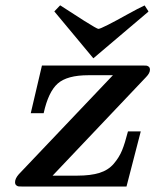

<svg xmlns="http://www.w3.org/2000/svg" viewBox="-20 -684 570 704"><path d="M35.2 -16.1Q35.2 -29.3 48.8 -44.9L394 -408.2H304.2Q226.1 -408.2 191.7 -377.7Q157.2 -347.2 140.1 -269H92.8L133.8 -443.8H501Q512.2 -443.8 516.6 -443.4Q521 -442.9 525.4 -439.5Q529.8 -436 529.8 -428.2Q529.8 -416 516.1 -401.9L172.9 -40H264.2Q312 -40 344.5 -50Q377 -60.1 397 -83.5Q417 -106.9 427.5 -132.6Q438 -158.2 449.2 -202.1H496.1L443.8 0H64Q52.7 0 48.3 -0.5Q43.9 -1 39.6 -4.6Q35.2 -8.3 35.2 -16.1ZM179.2 -642.1 200.2 -664.1H201.2Q242.2 -638.2 290 -606.9Q335.9 -578.1 340.8 -578.1Q346.7 -578.1 376 -593Q405.3 -607.9 446.5 -630.9Q487.8 -653.8 510.3 -664.1L523.9 -643.1V-641.1L322.3 -470.2Z"/></svg>

Font: CMU Serif Extra
Style: BoldSlanted
Weight: 700
Italic angle: -9.46001°
Version: Version 0.7.0